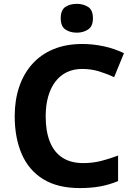

<svg xmlns="http://www.w3.org/2000/svg" viewBox="-20 -948 682 978"><path d="M398.1 -596.8Q355.2 -596.8 320.7 -580.4Q286.3 -563.9 262.3 -532.5Q238.2 -501.1 225.5 -456.5Q212.7 -411.8 212.7 -355.2Q212.7 -280 233.8 -226.6Q254.9 -173.2 297.5 -145.2Q340.1 -117.2 404.4 -117.2Q451.4 -117.2 495 -128.2Q538.5 -139.3 581.5 -155.6V-25.7Q537.3 -7.1 490.5 1.5Q443.7 10 386.6 10Q273.3 10 199.7 -35.6Q126.1 -81.2 90.5 -163.9Q54.9 -246.6 54.9 -356.2Q54.9 -437.2 77.4 -504.5Q99.9 -571.8 143.7 -621.1Q187.5 -670.4 251.8 -697.2Q316.1 -724 399.7 -724Q452.9 -724 507.6 -712.4Q562.2 -700.8 611.4 -677.1L561.3 -554.8Q524.7 -572.2 484.5 -584.5Q444.3 -596.8 398.1 -596.8ZM371.2 -928.4Q404.1 -928.4 428.7 -912.8Q453.4 -897.2 453.4 -854.7Q453.4 -813.9 428.7 -797.8Q404.1 -781.6 371.2 -781.6Q337 -781.6 313.2 -797.8Q289.3 -813.9 289.3 -854.7Q289.3 -897.2 313.2 -912.8Q337 -928.4 371.2 -928.4Z"/></svg>

Font: Noto Sans Khmer UI
Style: Regular
Weight: 400
Designer: Danh Hong and the Monotype Design Team
Foundry: Monotype Imaging Inc.
Version: Version 2.002